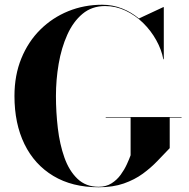

<svg xmlns="http://www.w3.org/2000/svg" viewBox="-20 -780 796 810"><path d="M426 -286H746V-284H696V-155Q671.5 -129.5 644.2 -101Q617 -72.5 582.5 -47.2Q548 -22 502.5 -6Q457 10 396 10Q284.5 10 205 -37.8Q125.5 -85.5 83.2 -172Q41 -258.5 41 -375Q41 -462.5 70 -533.5Q99 -604.5 150 -655Q201 -705.5 268 -732.8Q335 -760 411 -760Q455 -760 494.5 -744.5Q534 -729 566 -702L669 -750H671V-530H669Q661.5 -570.5 639.2 -610.5Q617 -650.5 584 -683Q551 -715.5 509.8 -735Q468.5 -754.5 423.5 -754.5Q367.5 -754.5 328 -721.5Q288.5 -688.5 263.8 -633.2Q239 -578 227.5 -510.8Q216 -443.5 216 -375Q216 -307 224 -239Q232 -171 251.8 -115.2Q271.5 -59.5 306.8 -25.8Q342 8 396 8Q427.5 8 450.5 -6.5Q473.5 -21 489.2 -42.8Q505 -64.5 515.2 -87Q525.5 -109.5 531 -125V-284H426Z"/></svg>

Font: Bodoni Moda 96pt
Style: Bold
Weight: 700
Version: Version 2.005